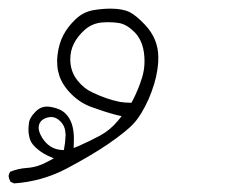

<svg xmlns="http://www.w3.org/2000/svg" viewBox="-28 -118 548 442"><path d="M133.8 18.6Q133.8 -0.5 141.6 -16.6Q150.4 -34.7 167.7 -49.8Q185.1 -64.9 208.5 -66.4Q215.3 -66.9 220.2 -66.9Q235.4 -66.9 246.6 -64.9Q264.6 -61.5 282.2 -43.5Q304.7 -20.5 304.7 22.9Q304.7 43.9 298.3 63Q290 89.4 276.9 114.3L274.4 118.7Q257.3 118.2 248.5 116.7Q216.8 110.4 183.6 94.2Q165.5 85.9 150.9 67.9Q133.8 46.9 133.8 18.6ZM68.8 198.7Q61 185.5 61 176.3Q61 163.1 72.3 156.2Q81.1 151.4 90.3 151.4Q101.1 151.4 111.3 161.6Q121.6 171.9 122.6 187Q123 190.4 123 193.1Q123 195.8 122.6 199.2Q122.6 208 119.1 227.5L111.8 227.1Q85 224.6 68.8 198.7ZM336.4 13.7Q336.4 -28.3 306.2 -60.5Q286.1 -82 271 -89.8Q254.4 -98.1 226.6 -98.1Q208 -98.1 187.5 -94.7Q164.1 -90.8 146.5 -74.2Q127.9 -56.6 117.7 -36.9Q107.4 -17.1 104.5 8.3Q103.5 16.1 103.5 21.2Q103.5 26.4 103.8 29.5Q104 32.7 104.2 36.1Q104.5 39.6 105 42.5Q106.4 49.3 108.4 55.7Q115.7 78.1 136.2 98.6Q156.7 119.1 182.6 128.4Q210.4 138.7 239.3 146.5L252 149.4L243.7 159.7Q226.1 181.2 202.1 194.3Q179.2 206.5 153.8 217.8L141.6 222.7Q142.1 206.1 142.1 201.2Q142.1 162.6 123 143.6Q111.8 132.3 90.3 128.4Q85 127.4 80.1 127.4Q65.4 127.4 54.2 138.7Q40 152.8 38.6 165.5Q37.6 172.4 37.6 176Q37.6 179.7 37.6 183.8Q37.6 188 39.1 195.3Q41 209 52.7 220.2Q65.4 232.4 80.6 239.7L95.7 246.6L81.1 254.4Q58.1 267.1 33.7 268.6Q13.7 270 -4.4 277.3Q-7.3 281.2 -8.3 287.1Q-7.3 294.4 -3.9 300.3L4.4 304.2Q68.8 299.8 125.5 270Q184.1 238.8 221.2 213.4Q265.1 183.1 281.2 164.6Q297.9 146 314 110.4Q321.8 92.3 326.9 75.2Q332 58.1 334 44.4Q335.9 30.8 336.2 24.9Q336.4 19 336.4 13.7Z"/></svg>

Font: NaikaiFont
Style: Light
Weight: 300
Version: Version 1.89